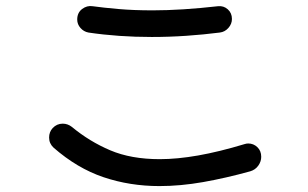

<svg xmlns="http://www.w3.org/2000/svg" viewBox="-20 -666 1040 649"><path d="M723 -556Q668 -549 610 -545Q552 -541 493 -541Q380 -541 279 -556Q263 -559 252 -571.5Q241 -584 241 -600Q241 -623 257.5 -635.5Q274 -648 293 -645Q329 -640 380.5 -635.5Q432 -631 496 -631Q544 -631 599.5 -634.5Q655 -638 717 -645Q736 -647 750 -634.5Q764 -622 764 -602Q764 -585 752 -571.5Q740 -558 723 -556ZM826 -87Q743 -64 666.5 -50.5Q590 -37 519 -37Q419 -37 330 -67Q241 -97 161 -167Q146 -181 146 -201Q146 -220 158 -233Q172 -248 192 -248Q209 -248 223 -237Q282 -188 352.5 -158Q423 -128 520 -128Q579 -128 650 -140.5Q721 -153 807 -179Q810 -180 813 -180.5Q816 -181 819 -181Q837 -181 850 -168.5Q863 -156 863 -136Q863 -120 853 -106Q843 -92 826 -87Z"/></svg>

Font: Kiwi Maru Medium
Style: Regular
Weight: 500
Designer: Hiroki-Chan
Version: Version 1.100